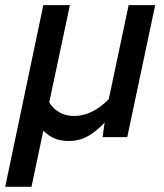

<svg xmlns="http://www.w3.org/2000/svg" viewBox="-49 -532 636 745"><path d="M444.8 0H349.1L356.9 -56.2Q323.2 -20.5 290.3 -2.7Q257.3 15.1 219.2 15.1Q186.5 15.1 163.1 5.4Q139.6 -4.4 119.1 -24.9L73.2 192.9H-28.8L119.1 -512.2H222.2L142.1 -134.8Q154.3 -113.3 179 -97.7Q203.6 -82 238.8 -82Q308.1 -82 373 -147L450.2 -512.2H553.2Z"/></svg>

Font: Clear Sans Medium
Style: Italic
Weight: 500
Italic angle: -12°
Foundry: Intel Corporation
Version: Version 1.00